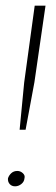

<svg xmlns="http://www.w3.org/2000/svg" viewBox="-20 -650 196 675"><path d="M49 -194 65 -360 102 -630H140L101 -361L70 -194ZM33 5Q21 5 14 -3Q7 -11 8 -23Q11 -33 19.5 -41Q28 -49 41 -49Q52 -49 60.5 -41Q69 -33 66 -23Q65 -11 55 -3Q45 5 33 5Z"/></svg>

Font: Alumni Sans ExtraLight
Style: Italic
Weight: 250
Italic angle: -8°
Version: Version 1.016